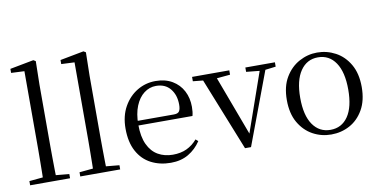

<svg xmlns="http://www.w3.org/2000/svg" viewBox="-77 -1025 2492 1260"><g transform="rotate(-10 1169.5 -395.0)"><path d="M35 0V-28L151 -39H183L301 -28V0ZM125 0Q126 -31 126.5 -70.5Q127 -110 127.5 -151.5Q128 -193 128 -229V-744L40 -748V-775L198 -805L213 -796L210 -641V-229Q210 -193 210.5 -151.5Q211 -110 211.5 -70.5Q212 -31 213 0Z M369 0V-28L485 -39H517L635 -28V0ZM459 0Q460 -31 460.5 -70.5Q461 -110 461.5 -151.5Q462 -193 462 -229V-744L374 -748V-775L532 -805L547 -796L544 -641V-229Q544 -193 544.5 -151.5Q545 -110 545.5 -70.5Q546 -31 547 0Z M971 15Q898 15 840 -15Q782 -45 749 -106Q716 -167 716 -257Q716 -341 750.5 -402.5Q785 -464 841 -497.5Q897 -531 963 -531Q1028 -531 1074.5 -503.5Q1121 -476 1145.5 -429Q1170 -382 1170 -323Q1170 -287 1163 -263H755V-294H1045Q1072 -294 1081 -308Q1090 -322 1090 -352Q1090 -416 1056 -457.5Q1022 -499 961 -499Q917 -499 881 -471.5Q845 -444 824 -392.5Q803 -341 803 -269Q803 -188 827.5 -136Q852 -84 895 -59.5Q938 -35 993 -35Q1046 -35 1085.5 -53.5Q1125 -72 1156 -108L1172 -94Q1139 -44 1089 -14.5Q1039 15 971 15Z M1466 5 1258 -516H1350L1519 -63H1502L1508 -76L1662 -516H1701L1506 5ZM1205 -487V-516H1453V-487L1344 -477H1303ZM1560 -487V-516H1757V-487L1676 -477H1659Z M2040 15Q1974 15 1917.5 -16Q1861 -47 1826 -107.5Q1791 -168 1791 -258Q1791 -348 1827 -408.5Q1863 -469 1920 -500Q1977 -531 2040 -531Q2105 -531 2162 -500.5Q2219 -470 2254.5 -409Q2290 -348 2290 -258Q2290 -168 2255 -107Q2220 -46 2163.5 -15.5Q2107 15 2040 15ZM2040 -16Q2115 -16 2157.5 -78Q2200 -140 2200 -257Q2200 -373 2157.5 -436Q2115 -499 2040 -499Q1966 -499 1923 -436Q1880 -373 1880 -257Q1880 -140 1923 -78Q1966 -16 2040 -16Z"/></g></svg>

Font: Noto Serif TC
Style: Regular
Weight: 400
Designer: Ryoko NISHIZUKA  (kana & ideographs); Frank Grießhammer (Latin, Greek & Cyrillic); Wenlong ZHANG  (bopomofo); Sandoll Co
Foundry: Adobe
Version: Version 2.003-H1;hotconv 1.1.1;makeotfexe 2.6.0